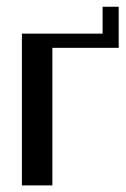

<svg xmlns="http://www.w3.org/2000/svg" viewBox="-20 -562 383 582"><path d="M339.8 -541.5V-417H138.7V0H46.4V-460H291V-541.5Z"/></svg>

Font: Federov2
Style: Regular
Weight: 400
Designer: Olexa M. Volochay | Cyreal.org
Foundry: Olexa M. Volochay | Cyreal.org
Version: Version 1.000